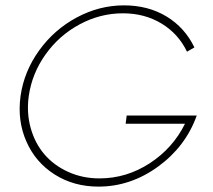

<svg xmlns="http://www.w3.org/2000/svg" viewBox="-20 -690 799 720"><path d="M57.1 -330.1Q70.3 -422.4 126.7 -500.7Q183.1 -579.1 267.8 -624.5Q352.5 -669.9 444.8 -669.9Q535.6 -669.9 604.5 -628.2Q673.3 -586.4 709 -512.2L681.2 -496.1Q649.4 -563 585.9 -601.6Q522.5 -640.1 440.9 -640.1Q356 -640.1 279.1 -598.9Q202.1 -557.6 151.1 -486.3Q100.1 -415 87.9 -330.1Q79.1 -266.6 95.2 -209.5Q111.3 -152.3 146.7 -111.1Q182.1 -69.8 235.8 -45.4Q289.6 -21 353 -21Q454.1 -21 541.3 -77.6Q628.4 -134.3 673.8 -226.1H451.2L455.1 -256.8H717.8Q676.3 -140.6 573 -65.4Q469.7 9.8 349.1 9.8Q256.8 9.8 185.1 -35.6Q113.3 -81.1 78.9 -159.4Q44.4 -237.8 57.1 -330.1Z"/></svg>

Font: Human Sans ExtraLight
Style: Italic
Weight: 200
Italic angle: -8°
Designer: Tim Radville
Foundry: Continuum
Version: Version 1.000;FEAKit 1.0